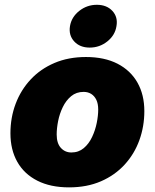

<svg xmlns="http://www.w3.org/2000/svg" viewBox="-20 -787 659 817"><path d="M273.9 10.3Q194.8 10.3 138.9 -18.1Q83 -46.4 53.7 -98.1Q24.4 -149.9 24.4 -219.7Q24.4 -286.6 46.6 -345.5Q68.8 -404.3 110.6 -449Q152.3 -493.7 211.7 -519Q271 -544.4 345.7 -544.4Q424.3 -544.4 480 -515.9Q535.6 -487.3 564.9 -435.5Q594.2 -383.8 594.2 -314Q594.2 -249 573 -190.4Q551.8 -131.8 510.5 -86.7Q469.2 -41.5 409.7 -15.6Q350.1 10.3 273.9 10.3ZM283.7 -138.2Q314.5 -138.2 336.4 -156.7Q358.4 -175.3 371.8 -203.9Q385.3 -232.4 391.6 -263.7Q397.9 -294.9 397.9 -320.8Q397.9 -345.7 389.9 -362.3Q381.8 -378.9 367.9 -387.5Q354 -396 335.9 -396Q304.7 -396 282.7 -377.7Q260.7 -359.4 247.1 -331.1Q233.4 -302.7 227.3 -271.7Q221.2 -240.7 221.2 -214.8Q221.2 -177.2 239 -157.7Q256.8 -138.2 283.7 -138.2ZM361.8 -584.5Q319.8 -584.5 295.7 -610.8Q271.5 -637.2 277.8 -675.8Q284.2 -714.4 317.1 -740.5Q350.1 -766.6 392.1 -766.6Q434.1 -766.6 458.3 -740.5Q482.4 -714.4 475.6 -675.8Q469.7 -637.2 436.8 -610.8Q403.8 -584.5 361.8 -584.5Z"/></svg>

Font: Inter 20pt Black
Style: Italic
Weight: 900
Italic angle: -9.3988°
Version: Version 4.001;git-66647c0bb